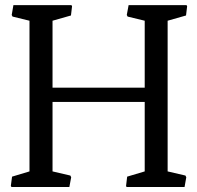

<svg xmlns="http://www.w3.org/2000/svg" viewBox="-20 -749 790 769"><path d="M28.3 -41.5 98.1 -62.5V-666L30.3 -682.6L26.9 -689L33.7 -728.5H266.1L268.6 -724.1L264.2 -687L190.4 -666V-397.9H559.6V-666L491.2 -682.6L487.8 -689L495.1 -728.5H727.1L729.5 -724.1L725.1 -687L651.4 -666V-62.5L722.7 -45.9L726.1 -39.1L719.2 0H486.8L484.9 -4.4L489.3 -41.5L559.6 -62.5V-340.8H190.4V-62.5L261.7 -45.9L265.1 -39.1L257.8 0H25.9L23.4 -4.4Z"/></svg>

Font: Trykker
Style: Regular
Weight: 400
Designer: Magnus Gaarde
Foundry: Magnus Gaarde
Version: Version 1.001